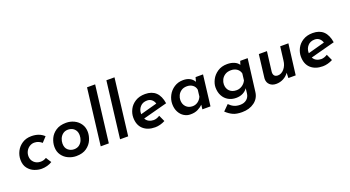

<svg xmlns="http://www.w3.org/2000/svg" viewBox="-62 -1530 4533 2490"><g transform="rotate(-20 2204.5 -284.5)"><path d="M262 12Q215 12 164 -7.5Q113 -27 77 -73Q41 -119 41 -192Q41 -252 69 -307Q97 -362 150.5 -397Q204 -432 277 -432Q386 -432 452 -368L388 -299Q370 -316 343.5 -328Q317 -340 284 -340Q250 -340 220 -321.5Q190 -303 172 -271Q154 -239 154 -200Q154 -149 189.5 -114Q225 -79 282 -79Q323 -79 359 -102L407 -28Q378 -9 339 1.5Q300 12 262 12Z M512 -198Q512 -256 537.5 -311.5Q563 -367 618.5 -404Q674 -441 759 -441Q818 -441 870 -416Q922 -391 954 -343.5Q986 -296 986 -232Q986 -180 962.5 -124Q939 -68 884 -28.5Q829 11 740 11Q685 11 632.5 -12.5Q580 -36 546 -83.5Q512 -131 512 -198ZM872 -227Q872 -271 853.5 -298Q835 -325 808 -337Q781 -349 755 -349Q711 -349 682 -326.5Q653 -304 639 -270.5Q625 -237 625 -203Q625 -142 661 -112Q697 -82 743 -82Q787 -82 816 -104.5Q845 -127 858.5 -160Q872 -193 872 -227Z M1286 -780 1191 0H1079L1174 -780Z M1553 -780 1458 0H1346L1441 -780Z M1927 -113 1967 -26Q1935 -9 1899 0.5Q1863 10 1830 10Q1726 10 1664.5 -46Q1603 -102 1603 -206Q1603 -262 1630.5 -316.5Q1658 -371 1714 -406Q1770 -441 1850 -441Q2036 -441 2067 -235L1732 -146Q1748 -115 1778 -100Q1808 -85 1842 -85Q1883 -85 1927 -113ZM1715 -219V-212L1946 -275Q1935 -311 1909 -332Q1883 -353 1847 -353Q1785 -353 1750 -313.5Q1715 -274 1715 -219Z M2645 -423 2594 0H2482L2489 -61Q2463 -34 2419.5 -12Q2376 10 2317 9Q2271 10 2229.5 -15Q2188 -40 2163 -87.5Q2138 -135 2138 -197Q2138 -258 2167.5 -314.5Q2197 -371 2251 -406.5Q2305 -442 2375 -442Q2481 -442 2526 -364L2542 -423ZM2513 -260Q2506 -301 2473.5 -325.5Q2441 -350 2395 -350Q2347 -350 2315.5 -328Q2284 -306 2269 -273.5Q2254 -241 2254 -210Q2254 -152 2288.5 -116.5Q2323 -81 2379 -81Q2418 -81 2451 -104Q2484 -127 2502 -168Z M3261 -423 3205 22Q3195 109 3126 160Q3057 211 2955 211Q2878 211 2830 188.5Q2782 166 2738 124L2814 48Q2845 80 2880.5 96.5Q2916 113 2965 113Q3019 113 3054.5 83.5Q3090 54 3096 3L3104 -65Q3080 -30 3039.5 -9.5Q2999 11 2946 11Q2887 11 2840 -15.5Q2793 -42 2766 -91.5Q2739 -141 2739 -208Q2739 -258 2766.5 -312.5Q2794 -367 2849.5 -404.5Q2905 -442 2983 -442Q3039 -442 3081 -423.5Q3123 -405 3142 -373L3158 -423ZM3128 -260Q3119 -301 3085 -325.5Q3051 -350 3003 -350Q2952 -350 2918.5 -327.5Q2885 -305 2869.5 -272Q2854 -239 2854 -208Q2854 -150 2889.5 -115.5Q2925 -81 2985 -81Q3026 -81 3062 -104.5Q3098 -128 3117 -168Z M3823 -423 3770 0H3669L3671 -72Q3643 -31 3597 -6.5Q3551 18 3497 18Q3443 18 3409.5 -12.5Q3376 -43 3376 -93Q3376 -103 3377 -108L3415 -423H3527L3493 -148Q3491 -116 3505.5 -97.5Q3520 -79 3553 -78Q3603 -78 3641.5 -123Q3680 -168 3687 -236L3710 -423Z M4240 -113 4280 -26Q4248 -9 4212 0.5Q4176 10 4143 10Q4039 10 3977.5 -46Q3916 -102 3916 -206Q3916 -262 3943.5 -316.5Q3971 -371 4027 -406Q4083 -441 4163 -441Q4349 -441 4380 -235L4045 -146Q4061 -115 4091 -100Q4121 -85 4155 -85Q4196 -85 4240 -113ZM4028 -219V-212L4259 -275Q4248 -311 4222 -332Q4196 -353 4160 -353Q4098 -353 4063 -313.5Q4028 -274 4028 -219Z"/></g></svg>

Font: Josefin Sans SemiBold
Style: Italic
Weight: 600
Italic angle: -7°
Designer: Santiago Orozco
Foundry: Typemade
Version: Version 2.000